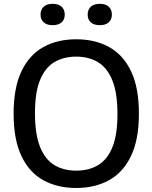

<svg xmlns="http://www.w3.org/2000/svg" viewBox="-20 -950 778 980"><path d="M369 9.5Q273 9.5 201 -30.2Q129 -70 89.2 -154Q49.5 -238 49.5 -370Q49.5 -502 89.5 -586Q129.5 -670 201.2 -709.8Q273 -749.5 369 -749.5Q465.5 -749.5 537.5 -709.5Q609.5 -669.5 649.2 -585.8Q689 -502 689 -370Q689 -238 649 -154.2Q609 -70.5 537 -30.5Q465 9.5 369 9.5ZM369 -79Q433.5 -79 480.8 -107.2Q528 -135.5 553.8 -198.8Q579.5 -262 579.5 -367Q579.5 -475.5 553.5 -539.8Q527.5 -604 480.2 -632.5Q433 -661 369 -661Q305 -661 257.8 -633Q210.5 -605 184.5 -541.8Q158.5 -478.5 158.5 -373Q158.5 -264.5 184.5 -200Q210.5 -135.5 257.8 -107.2Q305 -79 369 -79ZM489.5 -821.5Q459.5 -821.5 443.5 -836Q427.5 -850.5 427.5 -875.5Q427.5 -901 443.5 -915.8Q459.5 -930.5 489.5 -930.5Q519 -930.5 535 -915.8Q551 -901 551 -875.5Q551 -850.5 535 -836Q519 -821.5 489.5 -821.5ZM248.5 -821.5Q219 -821.5 203 -836Q187 -850.5 187 -875.5Q187 -901 203 -915.8Q219 -930.5 248.5 -930.5Q278.5 -930.5 294.5 -915.8Q310.5 -901 310.5 -875.5Q310.5 -850.5 294.5 -836Q278.5 -821.5 248.5 -821.5Z"/></svg>

Font: Encode Sans SC Medium
Style: Regular
Weight: 500
Version: Version 3.002